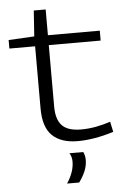

<svg xmlns="http://www.w3.org/2000/svg" viewBox="-59 -706 627 966"><g transform="rotate(-5 254.5 -223.0)"><path d="M313 10Q229 10 184.5 -32.5Q140 -75 140 -170V-484H10V-527L140 -534L149 -664H209V-534H471V-484H209V-173Q209 -108 238.5 -77.5Q268 -47 334 -47Q372 -47 409.5 -54Q447 -61 483 -73L494 -21Q443 -5 397.5 2.5Q352 10 313 10ZM240 218Q277 162 277 110Q277 85 265 67H335Q344 86 344 107Q344 137 332 165Q320 193 301 218Z"/></g></svg>

Font: Georama Extended Light
Style: Regular
Weight: 300
Width: 7
Designer: Jean-Baptiste Levee
Foundry: Production Type
Version: Version 1.000